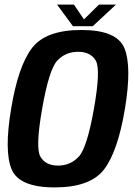

<svg xmlns="http://www.w3.org/2000/svg" viewBox="-20 -811 586 836"><path d="M218 5Q63.5 5 30.5 -74Q-2.5 -153 28.5 -337.5Q59 -523 119.2 -601.8Q179.5 -680.5 334.2 -680.5Q489 -680.5 521.8 -601Q554.5 -521.5 524 -337.5Q493 -151.5 433 -73.2Q373 5 218 5ZM232.5 -90Q286.5 -90 322.8 -128.8Q359 -167.5 389 -337.5Q419.5 -509.5 396.8 -547.5Q374 -585.5 320 -585.5Q266 -585.5 229.8 -547.5Q193.5 -509.5 163.5 -337.5Q133.5 -167.5 156 -128.8Q178.5 -90 232.5 -90ZM297.5 -697 228.5 -791H302L345.5 -726.5L411 -791H485L384 -697Z"/></svg>

Font: Anybody SemiBold
Style: Italic
Weight: 600
Italic angle: -10°
Designer: Tyler Finck
Foundry: Etcetera Type Company
Version: Version 1.010; ttfautohint (v1.8.3) -l 8 -r 50 -G 200 -x 14 